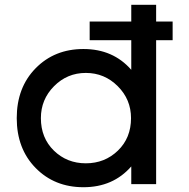

<svg xmlns="http://www.w3.org/2000/svg" viewBox="-20 -770 792 803"><path d="M151 -276Q151 -193 205.5 -140Q260 -87 339 -87Q418 -87 473 -140Q528 -193 528 -276Q528 -354 472.5 -409.5Q417 -465 339 -465Q261 -465 206 -409.5Q151 -354 151 -276ZM529 0V-74Q453 13 329 13Q208 13 129 -67.5Q50 -148 50 -276Q50 -404 129 -484.5Q208 -565 329 -565Q453 -565 529 -478V-602H355V-680H529V-750H633V-680H702V-602H633V0Z"/></svg>

Font: Edgecutting Lite Medium
Style: Medium
Weight: 500
Designer: RandomMaerks (Nguyen Gia Bao)
Version: Version 1.0